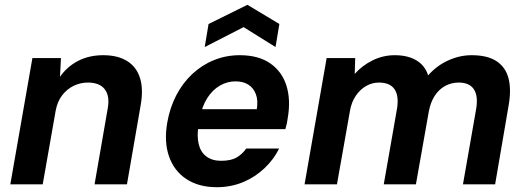

<svg xmlns="http://www.w3.org/2000/svg" viewBox="-20 -768 2200 800"><path d="M23 0 115 -526H234L230 -448Q259 -490 305 -514Q351 -538 410 -538Q471 -538 510 -513.5Q549 -489 563.5 -442.5Q578 -396 566 -329L509 0H374L429 -317Q438 -368 416.5 -396Q395 -424 346 -424Q315 -424 287 -410.5Q259 -397 239 -371Q219 -345 212 -307L158 0Z M883 12Q808 12 756.5 -22Q705 -56 684 -117Q663 -178 677 -258Q688 -320 714.5 -371Q741 -422 781 -459.5Q821 -497 871.5 -517.5Q922 -538 979 -538Q1057 -538 1106 -504Q1155 -470 1173.5 -411Q1192 -352 1179 -277Q1178 -267 1175.5 -255Q1173 -243 1169 -230H768L782 -313H1050Q1056 -350 1046 -376Q1036 -402 1014.5 -415.5Q993 -429 961 -429Q927 -429 896.5 -411.5Q866 -394 844 -360Q822 -326 812 -274L807 -245Q800 -200 808 -167Q816 -134 840 -116Q864 -98 901 -98Q942 -98 965.5 -111.5Q989 -125 1006 -149H1143Q1121 -104 1082 -67Q1043 -30 992.5 -9Q942 12 883 12ZM833 -572 849 -668 1011 -748 1144 -668 1128 -572 995 -655Z M1249 0 1341 -526H1460L1458 -460Q1489 -495 1532.5 -516.5Q1576 -538 1625 -538Q1661 -538 1689 -528.5Q1717 -519 1736 -500.5Q1755 -482 1764 -454Q1799 -494 1847 -516Q1895 -538 1945 -538Q2011 -538 2049 -513Q2087 -488 2099 -441Q2111 -394 2099 -327L2043 0H1909L1964 -314Q1973 -368 1954.5 -396Q1936 -424 1891 -424Q1861 -424 1835 -410Q1809 -396 1791.5 -369Q1774 -342 1767 -305L1713 0H1579L1634 -314Q1643 -368 1624 -396Q1605 -424 1559 -424Q1531 -424 1506 -410Q1481 -396 1462.5 -369Q1444 -342 1438 -305L1384 0Z"/></svg>

Font: DM Sans 9pt
Style: Bold Italic
Weight: 700
Italic angle: -10°
Version: Version 4.004;gftools[0.9.30]